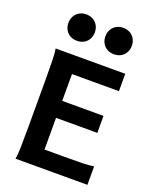

<svg xmlns="http://www.w3.org/2000/svg" viewBox="-174 -1070 940 1167"><g transform="rotate(20 296.0 -486.0)"><path d="M486.8 -427.2V-317.4H219.7V-112.3H345.7Q426.8 -112.3 469.2 -113.5Q511.7 -114.7 538.1 -119.6V0H73.2Q78.1 -26.4 79.3 -73.7Q80.6 -121.1 80.6 -212.4V-500.5Q80.6 -591.8 79.3 -639.2Q78.1 -686.5 73.2 -712.9H523.4V-600.6H219.7V-427.2ZM417.5 -971.7Q441.9 -971.7 461.4 -960.7Q481 -949.7 491.9 -930.2Q502.9 -910.6 502.9 -886.2Q502.9 -861.3 491.9 -841.8Q481 -822.3 461.7 -811.5Q442.4 -800.8 417.5 -800.8Q393.1 -800.8 373.5 -811.5Q354 -822.3 343 -841.8Q332 -861.3 332 -886.2Q332 -910.6 343 -930.2Q354 -949.7 373.5 -960.7Q393.1 -971.7 417.5 -971.7ZM178.2 -971.7Q202.6 -971.7 222.2 -960.7Q241.7 -949.7 252.7 -930.2Q263.7 -910.6 263.7 -886.2Q263.7 -861.3 252.7 -841.8Q241.7 -822.3 222.4 -811.5Q203.1 -800.8 178.2 -800.8Q153.8 -800.8 134.3 -811.5Q114.7 -822.3 103.8 -841.8Q92.8 -861.3 92.8 -886.2Q92.8 -910.6 103.8 -930.2Q114.7 -949.7 134.3 -960.7Q153.8 -971.7 178.2 -971.7Z"/></g></svg>

Font: Lesson One
Style: Bold
Weight: 700
Designer: But Ko, Victor Gaultney, Annie Olsen, Julie Remington, Don Collingsworth, Eric Hays, Becca Hirsbrunner
Version: Version 1.100